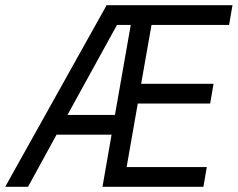

<svg xmlns="http://www.w3.org/2000/svg" viewBox="-62 -720 916 740"><path d="M-42 0H46L156 -201H368L333 0H722L735 -76H426L469 -321H748L761 -397H482L522 -624H821L834 -700H349ZM198 -277 389 -624H442L381 -277Z"/></svg>

Font: Fixel Display
Style: Italic
Weight: 400
Italic angle: -10°
Designer: AlfaBravo + MacPaw
Foundry: Kyrylo Tkachov, Marchela Mozhyna, Serhii Makarenko, Maria Weinstein, Zakhar Kryvoshyya
Version: Version 1.210;Glyphs 3.2 (3217)